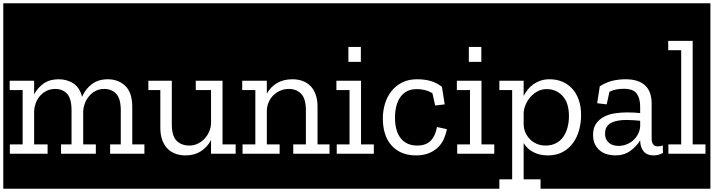

<svg xmlns="http://www.w3.org/2000/svg" viewBox="-32 -937 4349 1170"><path d="M852 0V-57H774V-285Q774 -373 731.5 -413.5Q689 -454 625 -454Q567 -454 527.5 -424Q488 -394 468 -347Q454 -403 415.5 -428.5Q377 -454 325 -454Q271 -454 234.5 -428.5Q198 -403 176 -362V-445H27V-388H106V-57H28V0H258V-57H176V-263Q177 -284 185.5 -307.5Q194 -331 210 -350.5Q226 -370 250 -382.5Q274 -395 305 -395Q349 -395 376.5 -366Q404 -337 404 -264V-57H340V0H552V-57H475V-261Q476 -282 484.5 -305.5Q493 -329 509 -349Q525 -369 548.5 -382Q572 -395 603 -395Q648 -395 676 -365.5Q704 -336 704 -264V-57H639V0ZM-12 -917H872V213H-12Z M1404 0V-57H1324V-445H1161V-388H1254V-184Q1253 -160 1243 -136Q1233 -112 1215.5 -93Q1198 -74 1174 -62Q1150 -50 1122 -50Q1074 -50 1044.5 -79Q1015 -108 1015 -180V-445H867V-388H945V-160Q945 -115 957 -83Q969 -51 989.5 -30.5Q1010 -10 1038 0Q1066 10 1099 10Q1153 10 1193 -16Q1233 -42 1254 -84V0ZM848 -917H1430V213H848Z M1980 0V-57H1903V-285Q1903 -329 1891.5 -361Q1880 -393 1859.5 -413.5Q1839 -434 1811 -444Q1783 -454 1750 -454Q1696 -454 1656.5 -431Q1617 -408 1594 -366V-445H1444V-388H1524V-57H1446V0H1672V-57H1594V-265Q1595 -290 1605 -313.5Q1615 -337 1632.5 -355Q1650 -373 1674.5 -384Q1699 -395 1729 -395Q1774 -395 1803 -365.5Q1832 -336 1832 -264V-57H1755V0ZM1406 -917H2000V213H1406Z M2246 0V-57H2168V-445H2018V-388H2098V-57H2020V0ZM2091 -560H2167V-651H2091ZM1976 -917H2277V213H1976Z M2631 -163Q2621 -108 2592 -79Q2563 -50 2511 -50Q2445 -50 2410 -94.5Q2375 -139 2375 -220Q2375 -256 2382.5 -287.5Q2390 -319 2406 -343Q2422 -367 2447 -380.5Q2472 -394 2508 -394Q2563 -394 2603 -369L2620 -294L2678 -301L2661 -408Q2627 -434 2590.5 -444Q2554 -454 2509 -454Q2457 -454 2418 -434Q2379 -414 2353 -381Q2327 -348 2314 -305Q2301 -262 2301 -216Q2301 -108 2355.5 -49Q2410 10 2503 10Q2549 10 2582.5 -4Q2616 -18 2638.5 -40.5Q2661 -63 2673.5 -92Q2686 -121 2691 -150ZM2253 -917H2734V213H2253Z M2980 0V-57H2902V-445H2752V-388H2832V-57H2754V0ZM2825 -560H2901V-651H2825ZM2710 -917H3011V213H2710Z M3010 156V213H2987V-917H3556V213H3262V156H3159V-65Q3182 -28 3220 -9Q3258 10 3306 10Q3360 10 3398.5 -11.5Q3437 -33 3461.5 -68Q3486 -103 3497.5 -146.5Q3509 -190 3509 -235Q3509 -287 3495 -327.5Q3481 -368 3455.5 -396Q3430 -424 3395 -439Q3360 -454 3317 -454Q3286 -454 3261.5 -445.5Q3237 -437 3217.5 -423Q3198 -409 3183.5 -390.5Q3169 -372 3159 -352V-445H3009V-388H3089V156ZM3435 -229Q3435 -193 3426.5 -161Q3418 -129 3401 -104Q3384 -79 3356.5 -64.5Q3329 -50 3292 -50Q3264 -50 3240 -60Q3216 -70 3198 -88Q3180 -106 3169.5 -130Q3159 -154 3159 -182V-248Q3160 -273 3171 -299Q3182 -325 3200.5 -346Q3219 -367 3244 -380.5Q3269 -394 3299 -394Q3358 -394 3396.5 -352Q3435 -310 3435 -229Z M3532 -917H4035V213H3532ZM3607 -308 3665 -301 3682 -378Q3702 -388 3723.5 -392Q3745 -396 3768 -396Q3828 -396 3848.5 -366Q3869 -336 3869 -288V-248Q3851 -250 3830.5 -251Q3810 -252 3790 -252Q3752 -252 3715 -246.5Q3678 -241 3648.5 -225.5Q3619 -210 3600.5 -183.5Q3582 -157 3582 -115Q3582 -79 3595 -55Q3608 -31 3627.5 -16.5Q3647 -2 3671 4Q3695 10 3717 10Q3771 10 3809.5 -18Q3848 -46 3869 -82V-80Q3870 -38 3890.5 -14Q3911 10 3950 10Q3966 10 3981 6Q3996 2 4008 -5L4007 -51Q3993 -45 3977 -45Q3939 -45 3939 -93V-305Q3939 -380 3898.5 -417Q3858 -454 3780 -454Q3736 -454 3697 -444Q3658 -434 3623 -411ZM3869 -167Q3867 -140 3855 -118Q3843 -96 3825 -80.5Q3807 -65 3784 -56.5Q3761 -48 3738 -48Q3723 -48 3708.5 -51.5Q3694 -55 3682 -64Q3670 -73 3662.5 -87.5Q3655 -102 3655 -123Q3655 -149 3666 -165Q3677 -181 3695.5 -190Q3714 -199 3737.5 -202.5Q3761 -206 3786 -206Q3809 -206 3829.5 -204.5Q3850 -203 3869 -201Z M4267 0V-57H4189V-688H4040V-631H4119V-57H4041V0ZM4011 -917H4297V213H4011Z"/></svg>

Font: Zilla Slab Regular Highlight
Style: Regular
Weight: 410
Designer: Typotheque Type Foundry
Foundry: Typotheque type foundry
Version: Version 1.0; 2017